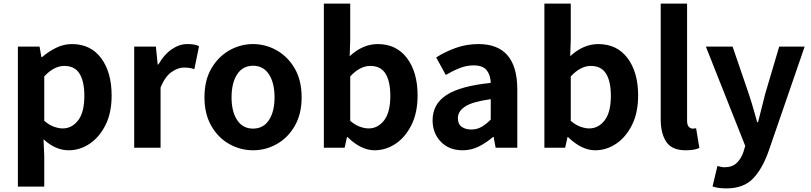

<svg xmlns="http://www.w3.org/2000/svg" viewBox="-20 -818 4488 1063"><path d="M79 215V-560H199L209 -502H213Q249 -533 291 -553.5Q333 -574 378 -574Q482 -574 540 -496Q598 -418 598 -289Q598 -193 564 -125.5Q530 -58 476 -22Q422 14 360 14Q287 14 221 -47L225 45V215ZM327 -107Q378 -107 412.5 -151.5Q447 -196 447 -287Q447 -367 420.5 -410Q394 -453 336 -453Q279 -453 225 -395V-149Q252 -126 278.5 -116.5Q305 -107 327 -107Z M723 0V-560H843L853 -461H857Q888 -516 930.5 -545Q973 -574 1016 -574Q1063 -574 1082 -562L1056 -435Q1033 -444 998 -444Q965 -444 929.5 -419Q894 -394 869 -334V0Z M1381 14Q1311 14 1249.5 -20.5Q1188 -55 1150 -121Q1112 -187 1112 -279Q1112 -373 1150 -438.5Q1188 -504 1249.5 -539Q1311 -574 1381 -574Q1451 -574 1512.5 -539Q1574 -504 1612 -438.5Q1650 -373 1650 -279Q1650 -187 1612 -121Q1574 -55 1512.5 -20.5Q1451 14 1381 14ZM1381 -106Q1438 -106 1469 -153Q1500 -200 1500 -279Q1500 -359 1469 -406.5Q1438 -454 1381 -454Q1324 -454 1293 -406.5Q1262 -359 1262 -279Q1262 -200 1293 -153Q1324 -106 1381 -106Z M2054 14Q1979 14 1904 -59H1901L1888 0H1773V-798H1919V-597L1916 -507Q1989 -574 2071 -574Q2175 -574 2233.5 -496Q2292 -418 2292 -290Q2292 -194 2258 -126Q2224 -58 2170 -22Q2116 14 2054 14ZM2021 -107Q2072 -107 2106.5 -151.5Q2141 -196 2141 -287Q2141 -367 2114.5 -410Q2088 -453 2030 -453Q1973 -453 1919 -395V-149Q1946 -126 1972.5 -116.5Q1999 -107 2021 -107Z M2541 14Q2466 14 2420.5 -33.5Q2375 -81 2375 -152Q2375 -242 2452 -292Q2529 -342 2697 -359Q2696 -401 2675 -428.5Q2654 -456 2602 -456Q2563 -456 2525 -441Q2487 -426 2448 -403L2395 -500Q2445 -532 2504 -553Q2563 -574 2629 -574Q2842 -574 2844 -327V0H2724L2713 -60H2710Q2673 -28 2631 -7Q2589 14 2541 14ZM2589 -101Q2621 -101 2646 -115.5Q2671 -130 2697 -156V-269Q2596 -255 2555.5 -228.5Q2515 -202 2515 -164Q2515 -131 2536 -116Q2557 -101 2589 -101Z M3275 14Q3200 14 3125 -59H3122L3109 0H2994V-798H3140V-597L3137 -507Q3210 -574 3292 -574Q3396 -574 3454.5 -496Q3513 -418 3513 -290Q3513 -194 3479 -126Q3445 -58 3391 -22Q3337 14 3275 14ZM3242 -107Q3293 -107 3327.5 -151.5Q3362 -196 3362 -287Q3362 -367 3335.5 -410Q3309 -453 3251 -453Q3194 -453 3140 -395V-149Q3167 -126 3193.5 -116.5Q3220 -107 3242 -107Z M3776 14Q3700 14 3669 -32.5Q3638 -79 3638 -157V-798H3784V-150Q3784 -125 3794 -115.5Q3804 -106 3814 -106Q3819 -106 3823 -106.5Q3827 -107 3834 -108L3852 1Q3827 14 3776 14Z M4002 225Q3953 225 3925 214L3952 101Q3960 103 3970.5 105.5Q3981 108 3991 108Q4034 108 4059 84Q4084 60 4096 23L4106 -10L3888 -560H4036L4125 -300Q4142 -249 4157 -195Q4164 -168 4172 -142H4177Q4187 -181 4197 -221Q4207 -261 4217 -300L4294 -560H4435L4236 17Q4201 117 4148.5 171Q4096 225 4002 225Z"/></svg>

Font: Source Han Sans CN Bold
Style: Bold
Weight: 700
Designer: Ryoko NISHIZUKA 西塚涼子 (kana & ideographs); Paul D. Hunt (Latin, Greek & Cyrillic); Wenlong ZHANG 张文龙 (bopomofo); Sandoll 
Foundry: Adobe Systems Incorporated
Version: Version 1.00;May 30, 2023;FontCreator 11.5.0.2422 32-bit